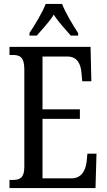

<svg xmlns="http://www.w3.org/2000/svg" viewBox="-20 -951 539 971"><path d="M129 -784V-771H166C194 -804 228 -838 252 -877C276 -838 310 -804 338 -771H375V-784C350 -822 311 -886 294 -931H211C194 -886 154 -822 129 -784ZM28 0H463L468 -174H422L418 -132C412 -88 392 -49 341 -49H195V-350H384V-398H195V-665H322C371 -665 389 -626 392 -582L396 -540H442L438 -714H28V-673H45C78 -673 103 -664 103 -602V-107C103 -52 81 -41 45 -41H28Z"/></svg>

Font: Noto Serif Lao ExtCond
Style: Regular
Weight: 400
Width: 2
Designer: Monotype Design Team
Foundry: Monotype Imaging Inc.
Version: Version 2.004